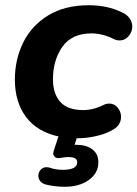

<svg xmlns="http://www.w3.org/2000/svg" viewBox="-20 -520 527 736"><path d="M274 10 266 35H271Q311 35 334 52.5Q357 70 357 102Q357 144 320.5 170Q284 196 228 196Q190 196 154 187Q141 183 134 174Q127 165 127 154Q127 141 135.5 131Q144 121 158 121Q166 121 171 123Q195 131 221 131Q276 131 276 102Q276 82 242 82Q231 82 214 85Q210 86 203 86Q194 86 190 81Q184 75 184 68Q185 63 186 58L204 3Q122 -15 79.5 -72Q37 -129 37 -215Q37 -291 68.5 -356Q100 -421 164 -460.5Q228 -500 321 -500Q391 -500 447 -473Q467 -464 477 -449.5Q487 -435 487 -419Q487 -398 473 -381.5Q459 -365 439 -365Q427 -365 417 -370Q373 -392 331 -392Q255 -392 219 -340.5Q183 -289 183 -216Q183 -161 211 -129.5Q239 -98 299 -98Q338 -98 380 -119Q388 -123 399 -123Q418 -123 431 -107.5Q444 -92 444 -72Q444 -38 408 -20Q383 -6 347 2Q311 10 278 10Z"/></svg>

Font: SN Pro Bold
Style: Bold Italic
Weight: 700
Italic angle: -9°
Designer: Tobias Whetton
Foundry: Supernotes
Version: Version 1.003